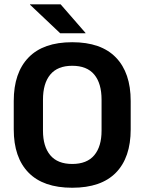

<svg xmlns="http://www.w3.org/2000/svg" viewBox="-20 -846 662 880"><path d="M311 14.5Q178.5 14.5 110.8 -54.8Q43 -124 43 -253V-383Q43 -512.5 110.8 -582.5Q178.5 -652.5 311 -652.5Q443.5 -652.5 511.2 -582.5Q579 -512.5 579 -383V-253Q579 -124 511.5 -54.8Q444 14.5 311 14.5ZM311 -94.5Q378.5 -94.5 412 -134.5Q445.5 -174.5 445.5 -247V-389Q445.5 -464 412 -504.2Q378.5 -544.5 311 -544.5Q244 -544.5 210.5 -504.2Q177 -464 177 -389V-247Q177 -174.5 210.5 -134.5Q244 -94.5 311 -94.5ZM258 -826 372 -695V-693.5H256L117.5 -824.5V-826Z"/></svg>

Font: Anek Gujarati Medium SemiBold
Style: Regular
Weight: 600
Version: Version 1.003